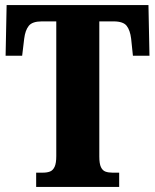

<svg xmlns="http://www.w3.org/2000/svg" viewBox="-20 -734 609 754"><path d="M122 0V-56H149Q165 -56 176.5 -60.5Q188 -65 194.5 -79Q201 -93 201 -121V-650H144Q107 -650 93 -632.5Q79 -615 75 -582L67 -515H2L6 -714H563L567 -515H502L495 -582Q491 -615 477.5 -632.5Q464 -650 426 -650H370V-119Q370 -91 376.5 -77.5Q383 -64 394.5 -60Q406 -56 421 -56H448V0Z"/></svg>

Font: Noto Serif Khmer ExtraCondensed Black
Style: Regular
Weight: 900
Width: 2
Designer: Danh Hong and the Monotype Design Team
Foundry: Monotype Imaging Inc.
Version: Version 2.004